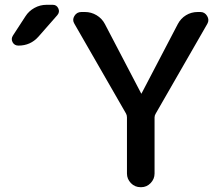

<svg xmlns="http://www.w3.org/2000/svg" viewBox="-20 -780 908 800"><path d="M505 -307 290 -681Q280 -697 290 -713.5Q300 -730 319 -730H334Q360 -730 382.5 -716.5Q405 -703 417 -680L568 -391Q568 -390 569 -390Q570 -390 570 -391L721 -680Q733 -703 755 -716.5Q777 -730 804 -730H815Q833 -730 843 -713.5Q853 -697 844 -681L629 -307Q624 -299 624 -291V-57Q624 -34 607.5 -17Q591 0 568 0H566Q542 0 525.5 -17Q509 -34 509 -57V-291Q509 -300 505 -307ZM57 -590Q40 -590 32.5 -604Q25 -618 34 -632L86 -712Q100 -734 123.5 -747Q147 -760 174 -760H200Q216 -760 223 -745Q230 -730 219 -717L140 -627Q107 -590 57 -590Z"/></svg>

Font: Rounded Mplus 1c Medium
Style: Regular
Weight: 500
Version: Version 1.059.20150529